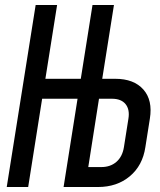

<svg xmlns="http://www.w3.org/2000/svg" viewBox="-20 -750 640 770"><path d="M7 0 123 -730H209L162 -434H304L351 -730H437L390 -434H442Q517 -434 555 -391Q593 -348 581 -274L563 -160Q552 -86 500.5 -43Q449 0 373 0H235L291 -354H149L93 0ZM334 -80H386Q423 -80 447 -101Q471 -122 477 -160L495 -274Q501 -311 483.5 -332.5Q466 -354 429 -354H377Z"/></svg>

Font: JetBrains Mono NL Medium
Style: Italic
Weight: 500
Italic angle: -9°
Monospace: yes
Designer: Philipp Nurullin, Konstantin Bulenkov
Foundry: JetBrains
Version: Version 2.305; ttfautohint (v1.8.4.7-5d5b)